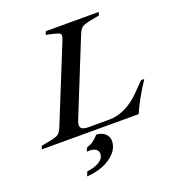

<svg xmlns="http://www.w3.org/2000/svg" viewBox="-215 -800 1079 1178"><g transform="rotate(-20 324.5 -211.0)"><path d="M-46 -21 13 -32Q53 -40 67 -50Q81 -60 94 -91L293 -582Q302 -603 302 -614Q302 -625 292.5 -630Q283 -635 259 -641L209 -652L218 -673H564L556 -652L497 -641Q457 -633 442.5 -623Q428 -613 415 -582L217 -91Q210 -74 210 -61Q210 -45 223 -37.5Q236 -30 265 -30H396Q452 -30 503 -55Q554 -80 597 -123L664 -191H685Q611 -77 579 0H-54ZM163 222Q211 217 243 197.5Q275 178 275 147Q275 129 260.5 118Q246 107 218 107Q207 107 201 108L211 84Q237 76 253 64.5Q269 53 292 29Q327 31 348 50.5Q369 70 369 96Q369 139 339 173Q309 207 259 227.5Q209 248 151 251Z"/></g></svg>

Font: Ibarra Real Nova
Style: Italic
Weight: 400
Italic angle: -22°
Designer: Jose Maria Ribagorda & Octavio Pardo
Foundry: Octavio Pardo
Version: Version 1.014